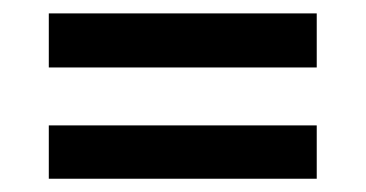

<svg xmlns="http://www.w3.org/2000/svg" viewBox="-20 -420 549 288"><path d="M53.2 -399.9H455.1V-318.8H53.2ZM53.2 -231.9H455.1V-151.9H53.2Z"/></svg>

Font: D-DIN Exp
Style: Regular
Weight: 400
Width: 7
Designer: Charles Nix
Foundry: Datto Inc.
Version: Version 1.00